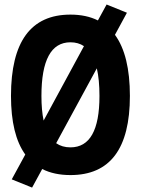

<svg xmlns="http://www.w3.org/2000/svg" viewBox="-20 -768 626 853"><path d="M122.6 65.4 32.2 28.8 92.3 -81.5Q28.8 -169.4 28.8 -341.8Q28.8 -703.1 293 -703.1Q363.3 -703.1 415 -677.2L453.6 -748L543.9 -711.4L490.7 -613.3Q557.1 -522.5 557.1 -341.8Q557.1 9.8 293 9.8Q220.2 9.8 167.5 -17.1ZM293 -113.3Q421.9 -113.3 421.9 -341.8Q421.9 -414.1 410.2 -464.4L229.5 -131.8Q255.9 -113.3 293 -113.3ZM173.8 -232.4 353 -563Q327.6 -580.1 293 -580.1Q164.1 -580.1 164.1 -341.8Q164.1 -278.3 173.8 -232.4Z"/></svg>

Font: Cascadia Mono
Style: Bold
Weight: 700
Monospace: yes
Designer: Aaron Bell
Foundry: Saja Typeworks
Version: Version 2404.023; ttfautohint (v1.8.4)